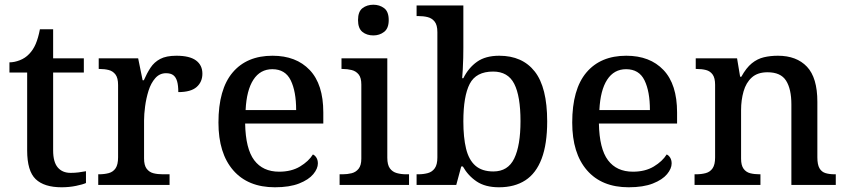

<svg xmlns="http://www.w3.org/2000/svg" viewBox="-20 -783 3586 813"><path d="M241 10Q167 10 131 -24.5Q95 -59 95 -146V-476H20V-519Q41 -519 64 -528Q87 -537 103 -554Q120 -571 131 -596.5Q142 -622 149 -659H205V-536H335V-476H205V-146Q205 -97 224.5 -74Q244 -51 279 -51Q297 -51 312.5 -53Q328 -55 344 -58V-8Q331 -2 302 4Q273 10 241 10Z M396 0V-45H399Q422 -45 440.5 -50Q459 -55 469.5 -70.5Q480 -86 480 -117V-423Q480 -453 469 -467.5Q458 -482 440.5 -486.5Q423 -491 401 -491H398V-536H565L584 -443H589Q602 -473 617.5 -496.5Q633 -520 658.5 -533.5Q684 -547 727 -547Q783 -547 810 -527Q837 -507 837 -471Q837 -436 812.5 -414.5Q788 -393 735 -393Q735 -421 730 -438.5Q725 -456 714 -464.5Q703 -473 683 -473Q656 -473 637.5 -452Q619 -431 609 -399Q599 -367 594.5 -333Q590 -299 590 -273V-112Q590 -83 601 -68.5Q612 -54 629.5 -49.5Q647 -45 669 -45H698V0Z M1144 10Q1030 10 967.5 -62Q905 -134 905 -264Q905 -405 965 -476Q1025 -547 1134 -547Q1234 -547 1291.5 -486.5Q1349 -426 1349 -307V-260H1018Q1020 -153 1056.5 -104.5Q1093 -56 1162 -56Q1214 -56 1250.5 -78Q1287 -100 1305 -129Q1314 -125 1320 -115Q1326 -105 1326 -91Q1326 -69 1306.5 -45.5Q1287 -22 1246.5 -6Q1206 10 1144 10ZM1234 -317Q1234 -396 1211 -443Q1188 -490 1133 -490Q1082 -490 1053 -445.5Q1024 -401 1020 -317Z M1418 0V-45H1431Q1451 -45 1469 -49.5Q1487 -54 1498.5 -68.5Q1510 -83 1510 -111V-425Q1510 -454 1498.5 -468Q1487 -482 1469 -486.5Q1451 -491 1431 -491H1426V-536H1620V-115Q1620 -85 1631 -70Q1642 -55 1660.5 -50Q1679 -45 1699 -45H1712V0ZM1561 -633Q1533 -633 1514.5 -648Q1496 -663 1496 -698Q1496 -734 1515 -748.5Q1534 -763 1561 -763Q1587 -763 1606.5 -748.5Q1626 -734 1626 -698Q1626 -663 1606.5 -648Q1587 -633 1561 -633Z M2093 10Q2035 10 1998.5 -14.5Q1962 -39 1940 -78H1933L1912 0H1744V-45H1751Q1773 -45 1791.5 -50Q1810 -55 1821 -70.5Q1832 -86 1832 -116V-647Q1832 -677 1820.5 -691.5Q1809 -706 1791 -710.5Q1773 -715 1751 -715H1744V-760H1942V-580Q1942 -563 1941.5 -537.5Q1941 -512 1939.5 -488Q1938 -464 1937 -452H1942Q1964 -496 2000 -521.5Q2036 -547 2094 -547Q2192 -547 2244.5 -480Q2297 -413 2297 -269Q2297 -173 2273.5 -111Q2250 -49 2204.5 -19.5Q2159 10 2093 10ZM2069 -57Q2131 -57 2157.5 -112Q2184 -167 2184 -270Q2184 -376 2157.5 -428Q2131 -480 2068 -480Q1996 -480 1969 -428Q1942 -376 1942 -269Q1942 -201 1953.5 -153.5Q1965 -106 1993 -81.5Q2021 -57 2069 -57Z M2642 10Q2528 10 2465.5 -62Q2403 -134 2403 -264Q2403 -405 2463 -476Q2523 -547 2632 -547Q2732 -547 2789.5 -486.5Q2847 -426 2847 -307V-260H2516Q2518 -153 2554.5 -104.5Q2591 -56 2660 -56Q2712 -56 2748.5 -78Q2785 -100 2803 -129Q2812 -125 2818 -115Q2824 -105 2824 -91Q2824 -69 2804.5 -45.5Q2785 -22 2744.5 -6Q2704 10 2642 10ZM2732 -317Q2732 -396 2709 -443Q2686 -490 2631 -490Q2580 -490 2551 -445.5Q2522 -401 2518 -317Z M2921 0V-45H2927Q2950 -45 2968.5 -50Q2987 -55 2997.5 -70.5Q3008 -86 3008 -116V-424Q3008 -453 2997.5 -467.5Q2987 -482 2969.5 -486.5Q2952 -491 2930 -491H2926V-536H3101L3114 -458H3119Q3140 -496 3163.5 -515Q3187 -534 3214.5 -540.5Q3242 -547 3274 -547Q3353 -547 3397 -500.5Q3441 -454 3441 -352V-117Q3441 -86 3450 -70.5Q3459 -55 3475.5 -50Q3492 -45 3514 -45H3519V0H3331V-341Q3331 -406 3308.5 -441.5Q3286 -477 3230 -477Q3188 -477 3163.5 -455Q3139 -433 3128.5 -396Q3118 -359 3118 -317V-111Q3118 -83 3128.5 -68.5Q3139 -54 3156.5 -49.5Q3174 -45 3196 -45H3200V0Z"/></svg>

Font: Noto Serif Armenian Medium
Style: Regular
Weight: 500
Version: Version 2.007